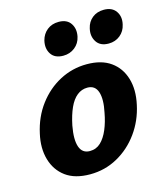

<svg xmlns="http://www.w3.org/2000/svg" viewBox="-101 -718 693 809"><g transform="rotate(-15 245.5 -313.5)"><path d="M193 14Q127 14 87 -15.5Q47 -45 32.5 -95.5Q18 -146 32 -207Q47 -276 86 -328Q125 -380 180 -409Q235 -438 298 -438Q362 -438 402 -409.5Q442 -381 457 -331Q472 -281 458 -218Q444 -152 406 -99.5Q368 -47 313 -16.5Q258 14 193 14ZM217 -81Q245 -81 264.5 -99.5Q284 -118 297.5 -150Q311 -182 318 -221Q330 -277 319.5 -309.5Q309 -342 275 -342Q250 -342 230 -326Q210 -310 196 -279Q182 -248 173 -204Q162 -145 173 -113Q184 -81 217 -81ZM213 -498Q176 -498 160 -522.5Q144 -547 152 -581Q159 -608 179.5 -624.5Q200 -641 230 -641Q266 -641 282 -617Q298 -593 291 -560Q285 -532 263.5 -515Q242 -498 213 -498ZM411 -498Q374 -498 358 -523Q342 -548 350 -581Q356 -608 376.5 -624.5Q397 -641 427 -641Q463 -641 479.5 -617Q496 -593 488 -560Q482 -532 461 -515Q440 -498 411 -498Z"/></g></svg>

Font: Ysabeau Office ExtraBold
Style: Italic
Weight: 800
Italic angle: -12°
Designer: Christian Thalmann (Catharsis Fonts)
Version: Version 2.001;gftools[0.9.30]; featfreeze: tnum,lnum,ss02